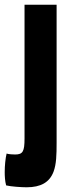

<svg xmlns="http://www.w3.org/2000/svg" viewBox="-78 -602 286 814"><path d="M162 -582H26V-15C26 40 19 53 -14 53C-23 53 -42 52 -50 49C-55 70 -58 100 -58 128C-58 144 -57 166 -52 184C-32 189 13 192 35 192C95 192 132 171 149 126C161 94 162 54 162 3Z"/></svg>

Font: Ranchers
Style: Regular
Weight: 400
Designer: Pablo Impallari, Brenda Gallo
Foundry: Pablo Impallari, Brenda Gallo
Version: Version 1.000